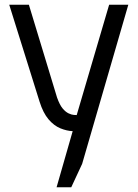

<svg xmlns="http://www.w3.org/2000/svg" viewBox="-20 -554 581 811"><path d="M219 237 287 0Q262 -1 235 -12Q208 -23 185 -50Q162 -77 147 -125L19 -534H102L221 -142Q232 -111 244.5 -96Q257 -81 270 -75Q283 -69 292.5 -68.5Q302 -68 304 -68L441 -534H522L327 138L281 237Z"/></svg>

Font: Exo Thin
Style: Regular
Weight: 400
Version: Version 2.000